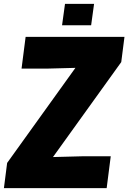

<svg xmlns="http://www.w3.org/2000/svg" viewBox="-30 -970 662 990"><path d="M455.1 -950.2 439.9 -839.8H290L305.2 -950.2ZM6.8 -129.9 358.9 -620.1 210.9 -616.2H81.1L102.1 -779.8H611.8L595.2 -649.9L243.2 -160.2L391.1 -164.1H541L520 0H-9.8Z"/></svg>

Font: Cooper Hewitt
Style: Heavy Italic
Weight: 714
Designer: Village Type and Design LLC
Foundry: Cooper Hewitt Smithsonian Design Museum
Version: 1.000